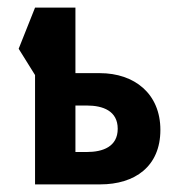

<svg xmlns="http://www.w3.org/2000/svg" viewBox="-20 -484 470 504"><path d="M178 -207H208C250 -207 289 -193 289 -146C289 -99 250 -85 208 -85H178ZM72 0H243C334 0 401 -47 401 -143C401 -238 333 -292 242 -292H178V-464H72L29 -356L72 -287Z"/></svg>

Font: Hussar Tani
Style: Bold
Weight: 700
Foundry: Cannot Into Space Fonts
Version: Version 0.92